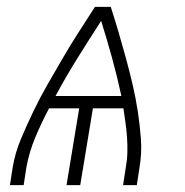

<svg xmlns="http://www.w3.org/2000/svg" viewBox="-20 -540 540 560"><path d="M9 0 17 -52Q24 -94 41 -134.5Q58 -175 77 -214.5Q96 -254 118 -292.5Q140 -331 162.5 -369.5Q185 -408 209 -445.5Q233 -483 257 -520H303Q315 -483 326 -445.5Q337 -408 347.5 -369.5Q358 -331 367 -292.5Q376 -254 382 -214.5Q388 -175 391 -134.5Q394 -94 387 -52L379 0H339L347 -52Q351 -74 351.5 -96Q352 -118 350.5 -139.5Q349 -161 346 -182Q343 -203 340 -224H251L214 0H174L211 -224H123Q112 -203 102 -182Q92 -161 83 -139.5Q74 -118 67.5 -96Q61 -74 57 -52L49 0ZM142 -260H334Q322 -316 307 -370.5Q292 -425 275 -479Q240 -425 206 -370.5Q172 -316 142 -260Z"/></svg>

Font: Iosevka Term Curly Extralight
Style: Italic
Weight: 200
Italic angle: -9°
Designer: Belleve Invis
Foundry: Belleve Invis
Version: Version 32.3.0